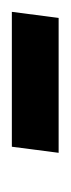

<svg xmlns="http://www.w3.org/2000/svg" viewBox="80 -752 117 316"><g transform="rotate(-90 138.0 -594.5)"><path d="M44 -556 54 -633H276L266 -556Z"/></g></svg>

Font: Alumni Sans Black
Style: Italic
Weight: 900
Italic angle: -8°
Version: Version 1.016